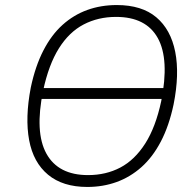

<svg xmlns="http://www.w3.org/2000/svg" viewBox="-20 -733 775 761"><path d="M136 -341 142 -384H659L652 -341ZM326 8Q229 8 170.5 -40.5Q112 -89 95.5 -177.5Q79 -266 102 -386Q120 -471 152 -533Q184 -595 228 -634.5Q272 -674 326 -693.5Q380 -713 443 -713Q542 -713 599.5 -664.5Q657 -616 674.5 -527.5Q692 -439 668 -319Q650 -234 617.5 -172Q585 -110 540.5 -70.5Q496 -31 442 -11.5Q388 8 326 8ZM329 -39Q400 -39 457 -69Q514 -99 555.5 -164Q597 -229 619 -332Q652 -498 605.5 -582Q559 -666 440 -666Q369 -666 311.5 -636Q254 -606 213.5 -541.5Q173 -477 151 -374Q117 -209 164 -124Q211 -39 329 -39Z"/></svg>

Font: Nunito Sans 7pt SemiCondensed ExtraLight
Style: Italic
Weight: 250
Width: 4
Italic angle: -9°
Designer: Vernon Adams
Foundry: Vernon Adams
Version: Version 3.101;gftools[0.9.27]